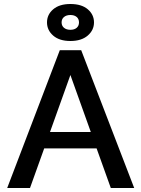

<svg xmlns="http://www.w3.org/2000/svg" viewBox="-20 -940 706 960"><path d="M16 0ZM463 -198H201L130 0H16L279 -689H386L651 0H534ZM434 -280 332 -565 230 -280ZM215 -828Q215 -867 246 -893.5Q277 -920 332 -920Q388 -920 419 -893.5Q450 -867 450 -828Q450 -789 418.5 -762Q387 -735 332 -735Q277 -735 246 -762Q215 -789 215 -828ZM375 -828Q375 -845 363.5 -855Q352 -865 332 -865Q312 -865 300 -855Q288 -845 288 -828Q288 -811 300 -801Q312 -791 332 -791Q352 -791 363.5 -801Q375 -811 375 -828Z"/></svg>

Font: Martel Sans SemiBold
Style: Regular
Weight: 600
Designer: Dan Reynolds and Mathieu Réguer
Foundry: Dan Reynolds and Mathieu Réguer
Version: Version 1.002; ttfautohint (v1.1) -l 5 -r 5 -G 72 -x 0 -D la